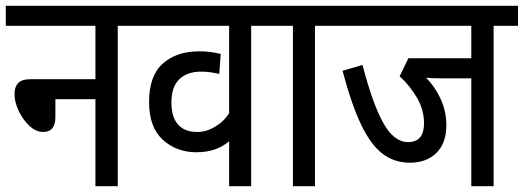

<svg xmlns="http://www.w3.org/2000/svg" viewBox="-20 -642 1806 662"><path d="M0 -622H470V-553H386V0H309V-300H171V-238Q171 -187 129 -187Q104 -187 81.5 -208Q59 -229 44.5 -259.5Q30 -290 30 -318Q30 -342 42.5 -355.5Q55 -369 87 -369H309V-553H0Z M930 -553H846V0H770V-155Q726 -117 657 -117Q589 -117 541.5 -160Q494 -203 494 -290Q494 -381 541.5 -423Q589 -465 666 -465Q707 -465 741 -456L736 -387Q704 -395 672 -395Q626 -395 598.5 -369Q571 -343 571 -288Q571 -239 593.5 -213Q616 -187 660 -187Q691 -187 721.5 -205Q752 -223 770 -252V-553H457V-622H930Z M1066 -553V0H990V-553H918V-622H1150V-553Z M1682 -553V0H1605V-372H1496Q1466 -372 1449 -374Q1480 -343 1499.5 -300.5Q1519 -258 1519 -210Q1519 -149 1485 -115Q1451 -81 1393 -81Q1340 -81 1299.5 -111.5Q1259 -142 1225.5 -211.5Q1192 -281 1161 -398L1230 -418Q1264 -286 1301 -219Q1338 -152 1387 -152Q1442 -152 1442 -217Q1442 -263 1418 -304.5Q1394 -346 1358 -379L1388 -441H1605V-553H1138V-622H1766V-553Z"/></svg>

Font: Noto Sans Devanagari Condensed
Style: Regular
Weight: 400
Width: 3
Designer: Jelle Bosma - Monotype Design Team
Foundry: Monotype Imaging Inc.
Version: Version 2.004; ttfautohint (v1.8.4.7-5d5b)